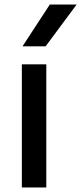

<svg xmlns="http://www.w3.org/2000/svg" viewBox="-20 -828 358 848"><path d="M76.5 0V-544H184.5V0ZM79.5 -623.5 200 -808H318.5L181.5 -623.5Z"/></svg>

Font: Encode Sans SemiExpanded SemiExpanded Medium
Style: Regular
Weight: 500
Width: 6
Designer: Multiple Designers
Foundry: Impallari Type
Version: Version 3.000; ttfautohint (v1.8.3) -l 8 -r 50 -G 200 -x 14 